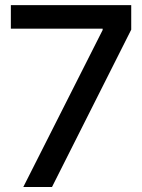

<svg xmlns="http://www.w3.org/2000/svg" viewBox="-20 -748 567 768"><path d="M73.2 0 390.6 -627.9V-633.3H23.4V-727.5H504.9V-629.4L188 0Z"/></svg>

Font: Inter Tight Medium
Style: Regular
Weight: 500
Designer: Rasmus Andersson
Foundry: rsms
Version: Version 3.004; ttfautohint (v1.8.4.7-5d5b)